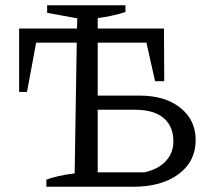

<svg xmlns="http://www.w3.org/2000/svg" viewBox="-20 -713 803 733"><path d="M157 0V-27Q175 -34 202.5 -40.5Q230 -47 265 -51L273 -550H118L83 -362H53V-604H274L275 -643L160 -664V-693H459V-667Q433 -659 406 -653Q379 -647 353 -644V-604H606L607 -403H572L539 -550H353V-348H513Q610 -348 668.5 -301.5Q727 -255 727 -178Q727 -97 662 -48.5Q597 0 488 0ZM353 -55H531Q585 -67 613.5 -98.5Q642 -130 642 -173Q642 -231 604.5 -262.5Q567 -294 496 -294H353Z"/></svg>

Font: Piazzolla SC
Style: Regular
Weight: 400
Designer: Juan Pablo del Peral
Foundry: Huerta Tipografica
Version: Version 1.330